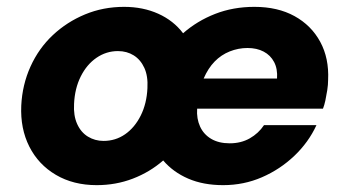

<svg xmlns="http://www.w3.org/2000/svg" viewBox="-20 -528 1009 560"><path d="M262 12Q194 12 143 -18Q92 -48 65.5 -100.5Q39 -153 42 -220Q45 -281 69 -334Q93 -387 134 -425.5Q175 -464 228 -486Q281 -508 342 -508Q397 -508 441.5 -488Q486 -468 514 -431Q555 -467 607.5 -487.5Q660 -508 722 -508Q790 -508 839 -481Q888 -454 914 -406Q940 -358 937 -295Q937 -281 934.5 -265Q932 -249 929 -235Q926 -221 922 -211H555Q553 -182 563.5 -159Q574 -136 596 -123Q618 -110 650 -110Q683 -110 708.5 -124.5Q734 -139 750 -163H903Q880 -113 838.5 -73.5Q797 -34 744 -11Q691 12 631 12Q573 12 529 -7Q485 -26 456 -60Q417 -26 367.5 -7Q318 12 262 12ZM282 -117Q317 -117 345 -136.5Q373 -156 390.5 -191Q408 -226 410 -271Q412 -306 401 -330Q390 -354 370 -366.5Q350 -379 324 -379Q290 -379 261.5 -359.5Q233 -340 215.5 -305Q198 -270 196 -225Q194 -191 205 -166.5Q216 -142 236.5 -129.5Q257 -117 282 -117ZM574 -299H788Q790 -327 779.5 -347Q769 -367 749 -377.5Q729 -388 702 -388Q675 -388 650 -378Q625 -368 606 -348.5Q587 -329 574 -299Z"/></svg>

Font: DM Sans 28pt Black
Style: Italic
Weight: 900
Italic angle: -10°
Version: Version 4.004;gftools[0.9.30]